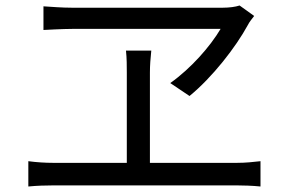

<svg xmlns="http://www.w3.org/2000/svg" viewBox="-20 -712 1040 698"><path d="M904 -654 851 -692C836 -687 813 -684 791 -684C699 -684 319 -684 240 -684C206 -684 169 -687 138 -689V-603C138 -603 208 -607 245 -607C312 -607 704 -607 782 -607C744 -543 675 -464 599 -410L669 -363C752 -431 837 -540 881 -621C887 -633 895 -642 904 -654ZM83 -126V-34C114 -37 145 -38 173 -38H842C862 -38 899 -37 927 -34V-126C900 -123 873 -120 842 -120H525V-448C525 -474 527 -499 530 -528H438C441 -500 441 -471 441 -448V-120H173C144 -120 113 -122 83 -126Z"/></svg>

Font: Noto Sans Mono CJK HK
Style: Regular
Weight: 400
Designer: Ryoko NISHIZUKA 西塚涼子 (kana, bopomofo & ideographs); Paul D. Hunt (Latin, Greek & Cyrillic); Sandoll Communications 산돌커뮤니
Foundry: Adobe
Version: Version 2.004;hotconv 1.0.118;makeotfexe 2.5.65603